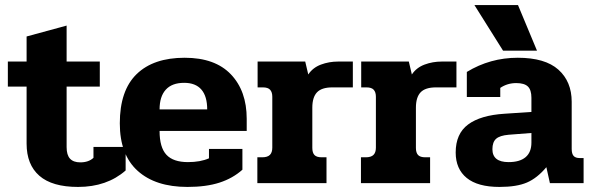

<svg xmlns="http://www.w3.org/2000/svg" viewBox="-20 -723 2335 758"><path d="M85 -156V-381H11V-480H85V-579L243 -622V-480H374V-381H243V-142Q243 -111 256.5 -96.5Q270 -82 297 -82Q330 -82 349 -100V-143H476V-50Q402 15 288 15Q186 15 135.5 -29Q85 -73 85 -156Z M453 -236Q453 -366 519.5 -430.5Q586 -495 709 -495Q829 -495 891.5 -429.5Q954 -364 954 -254V-206H610Q610 -141 637 -112Q664 -83 722 -83Q771 -83 805 -98V-135H937V-53Q899 -19 846.5 -2Q794 15 720 15Q594 15 523.5 -48.5Q453 -112 453 -236ZM798 -291Q798 -343 775 -369.5Q752 -396 707 -396Q659 -396 634.5 -369Q610 -342 610 -291Z M996 -102H1015Q1036 -102 1045.5 -111.5Q1055 -121 1055 -140V-341Q1055 -359 1046.5 -368.5Q1038 -378 1018 -378H997V-480H1185L1197 -429Q1215 -456 1247 -468Q1279 -480 1315 -480H1373V-378H1292Q1250 -378 1231.5 -358.5Q1213 -339 1213 -298V-139Q1213 -120 1221.5 -111Q1230 -102 1250 -102H1269V0H996Z M1405 -102H1424Q1445 -102 1454.5 -111.5Q1464 -121 1464 -140V-341Q1464 -359 1455.5 -368.5Q1447 -378 1427 -378H1406V-480H1594L1606 -429Q1624 -456 1656 -468Q1688 -480 1724 -480H1782V-378H1701Q1659 -378 1640.5 -358.5Q1622 -339 1622 -298V-139Q1622 -120 1630.5 -111Q1639 -102 1659 -102H1678V0H1405Z M1853 -703H2025L2100 -523H1966ZM1779 -121Q1779 -195 1828 -231.5Q1877 -268 1972 -274L2078 -281V-337Q2078 -368 2064 -381.5Q2050 -395 2018 -395Q1983 -395 1955 -376V-340H1823V-439Q1915 -495 2024 -495Q2132 -495 2184.5 -448Q2237 -401 2237 -321V-135Q2237 -116 2244.5 -107.5Q2252 -99 2269 -99H2284V0H2151L2137 -63Q2101 -20 2060.5 -2.5Q2020 15 1952 15Q1866 15 1822.5 -20.5Q1779 -56 1779 -121ZM2078 -160V-198L1988 -191Q1953 -188 1938.5 -175Q1924 -162 1924 -134Q1924 -83 1988 -83Q2032 -83 2055 -102.5Q2078 -122 2078 -160Z"/></svg>

Font: Pridi SemiBold
Style: Regular
Weight: 600
Designer: Katatrad Team
Foundry: CadsonDemak
Version: Version 1.001